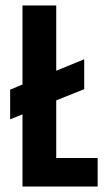

<svg xmlns="http://www.w3.org/2000/svg" viewBox="-20 -680 381 700"><path d="M62 0V-263L17 -245V-353L62 -372V-660H185V-422L287 -464V-355L185 -314V-104H336V0Z"/></svg>

Font: Bricolage Grotesque 96pt Condensed SemiBold
Style: Regular
Weight: 600
Width: 3
Designer: Mathieu Triay
Foundry: Atelier Triay
Version: Version 1.001; ttfautohint (v1.8.4.7-5d5b);gftools[0.9.33.de